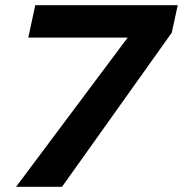

<svg xmlns="http://www.w3.org/2000/svg" viewBox="-20 -720 705 740"><path d="M42 0 472 -575H89L116 -700H665L642 -594L219 0Z"/></svg>

Font: Rosa Sans
Style: Bold Italic
Weight: 700
Italic angle: -12°
Designer: Pentagram / MCKL
Foundry: Pentagram / MCKL
Version: Version 1.005;September 16, 2019;FontCreator 11.5.0.2425 64-